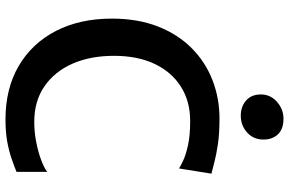

<svg xmlns="http://www.w3.org/2000/svg" viewBox="-192 -826 1026 681"><g transform="rotate(90 320.5 -485.0)"><path d="M45.5 -369Q45.5 -461.5 73.5 -532.8Q101.5 -604 150.8 -652.8Q200 -701.5 264 -726.2Q328 -751 399.5 -751Q454.5 -751 492 -745.2Q529.5 -739.5 554.2 -733Q579 -726.5 595.5 -722.5L577 -607.5Q568.5 -613 549 -622.2Q529.5 -631.5 495.2 -639.2Q461 -647 408 -647Q339 -647 287 -614.2Q235 -581.5 206.2 -521Q177.5 -460.5 177.5 -376.5Q177.5 -293.5 205.2 -230Q233 -166.5 285.5 -130.2Q338 -94 412 -94Q447.5 -94 483.5 -101Q519.5 -108 547.8 -118.8Q576 -129.5 589 -140V-31Q568 -22.5 542 -13.5Q516 -4.5 482.2 1.8Q448.5 8 403 8Q293.5 8 213.2 -39Q133 -86 89.2 -171Q45.5 -256 45.5 -369ZM389.5 -826.5Q358 -826.5 336.2 -845.2Q314.5 -864 314.5 -898Q314.5 -932 340.8 -955Q367 -978 400.5 -978Q437.5 -978 456 -958.2Q474.5 -938.5 474.5 -907Q474.5 -871.5 449.5 -849Q424.5 -826.5 389.5 -826.5Z"/></g></svg>

Font: Merriweather Sans Medium
Style: Regular
Weight: 500
Designer: Eben Sorkin
Foundry: Eben Sorkin
Version: Version 2.001